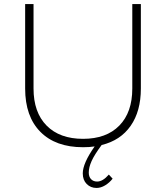

<svg xmlns="http://www.w3.org/2000/svg" viewBox="-20 -719 812 939"><path d="M668.9 -699.2V-286.1Q668.9 -175.3 619.1 -103.8Q569.3 -32.2 477.1 -9.8Q441.9 37.6 428 68.6Q414.1 99.6 414.1 125Q414.1 145.5 425.3 157.2Q436.5 168.9 455.1 168.9Q482.9 168.9 512.2 134.8L530.8 154.8Q515.1 174.8 494.1 187.5Q473.1 200.2 452.1 200.2Q423.3 200.2 404.1 180.9Q384.8 161.6 384.8 128.9Q384.8 79.6 442.9 -2.9Q418.9 1 386.2 1Q252 1 177.5 -74.2Q103 -149.4 103 -286.1V-699.2H144V-286.1Q144 -169.4 208 -104.7Q272 -40 386.2 -40Q500 -40 563.5 -104.7Q627 -169.4 627 -286.1V-699.2Z"/></svg>

Font: Montserrat Ultra Light
Style: Regular
Weight: 200
Designer: Julieta Ulanovsky
Foundry: Julieta Ulanovsky
Version: Version 3.001;PS 003.001;hotconv 1.0.70;makeotf.lib2.5.58329